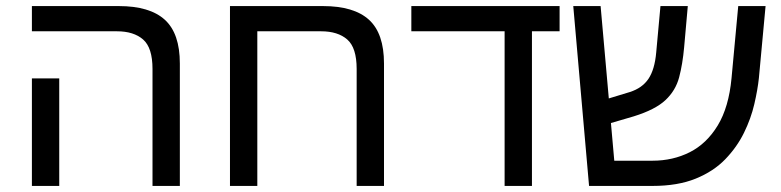

<svg xmlns="http://www.w3.org/2000/svg" viewBox="-20 -612 2570 632"><path d="M482 0V-385Q482 -455 451 -482Q420 -509 365 -509H85V-592H371Q473 -592 522.5 -547Q572 -502 572 -403V0ZM85 0V-354H175V0Z M1043 -592Q1145 -592 1194.5 -547Q1244 -502 1244 -403V0H1154V-385Q1154 -455 1123 -482Q1092 -509 1037 -509H827V0H737V-592Z M1641 0V-509H1334V-592H1822V-509H1731V0Z M1919 0 1867 -592H1957L1984 -288L2053 -309Q2094 -322 2114.5 -352.5Q2135 -383 2140 -439L2154 -592H2244L2232 -457Q2227 -401 2215.5 -357.5Q2204 -314 2170.5 -282.5Q2137 -251 2066 -229L1991 -207L2002 -83H2128Q2195 -83 2250.5 -111Q2306 -139 2342.5 -199Q2379 -259 2388 -355L2410 -592H2500L2478 -355Q2474 -317 2463 -269.5Q2452 -222 2429 -175Q2406 -128 2367.5 -88Q2329 -48 2270 -24Q2211 0 2128 0Z"/></svg>

Font: Noto Sans Living
Style: Regular
Weight: 400
Designer: Monotype Design Team
Foundry: Monotype Imaging Inc.
Version: Version 2.013; ttfautohint (v1.8.4.7-5d5b)